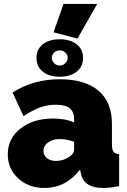

<svg xmlns="http://www.w3.org/2000/svg" viewBox="-20 -934 639 964"><path d="M369.1 -740.2 249 -772 298.8 -914.1H467.8ZM194.8 -711.7Q226.6 -736.8 279.8 -736.8Q333 -736.8 365 -711.7Q397 -686.5 397 -643.1Q397 -599.6 365 -574.2Q333 -548.8 279.8 -548.8Q226.6 -548.8 194.8 -574.2Q163.1 -599.6 163.1 -643.1Q163.1 -686.5 194.8 -711.7ZM240.2 -644Q240.2 -628.4 251.7 -616.7Q263.2 -605 279.8 -605Q295.9 -605 307.9 -616.9Q319.8 -628.9 319.8 -644Q319.8 -658.7 308.1 -669.9Q296.4 -681.2 279.8 -681.2Q263.2 -681.2 251.7 -669.9Q240.2 -658.7 240.2 -644ZM19 -159.2Q19 -238.3 82.8 -288.6Q146.5 -338.9 246.1 -338.9Q311 -338.9 352.1 -318.8V-335Q352.1 -372.1 330.3 -390.1Q308.6 -408.2 261.2 -408.2Q218.8 -408.2 180.7 -394.3Q142.6 -380.4 98.1 -351.1L43 -469.2Q147 -536.1 279.8 -536.1Q406.2 -536.1 474.1 -479Q542 -421.9 542 -312V-210Q542 -183.1 549.8 -172.4Q557.6 -161.6 578.1 -160.2V0Q534.2 9.8 498 9.8Q400.9 9.8 386.2 -63L381.8 -82Q310.1 9.8 203.1 9.8Q124 9.8 71.5 -38.3Q19 -86.4 19 -159.2ZM327.1 -146Q352.1 -162.1 352.1 -183.1V-222.2Q313.5 -235.8 278.8 -235.8Q244.6 -235.8 221.4 -218.8Q198.2 -201.7 198.2 -175.8Q198.2 -154.3 215.6 -140.1Q232.9 -126 259.8 -126Q297.4 -126 327.1 -146Z"/></svg>

Font: Rawline Black
Style: Regular
Weight: 900
Designer: Matt McInerney, Pablo Impallari, Rodrigo Fuenzalida
Foundry: Matt McInerney, Pablo Impallari, Rodrigo Fuenzalida
Version: Version 4.020;PS 004.020;hotconv 1.0.88;makeotf.lib2.5.64775